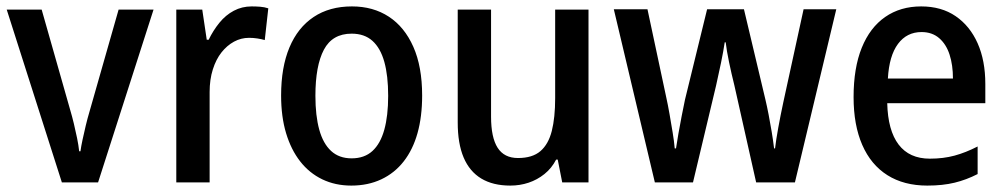

<svg xmlns="http://www.w3.org/2000/svg" viewBox="-20 -569 3135 599"><path d="M173 0 1 -539H110L199 -226Q205 -206 210.5 -183Q216 -160 220.5 -138Q225 -116 227 -97H231Q233 -112 237.5 -133Q242 -154 247.5 -177Q253 -200 259 -220L350 -539H459L286 0Z M765 -549Q778 -549 791.5 -548Q805 -547 817 -543L806 -444Q796 -447 783 -449Q770 -451 757 -451Q732 -451 710 -439Q688 -427 671 -405.5Q654 -384 644 -352.5Q634 -321 634 -282V0H530V-539H611L625 -445H631Q645 -474 664.5 -498Q684 -522 709.5 -535.5Q735 -549 765 -549Z M1297 -271Q1297 -205 1282.5 -153.5Q1268 -102 1239.5 -65.5Q1211 -29 1169.5 -9.5Q1128 10 1076 10Q1026 10 985.5 -9.5Q945 -29 916.5 -65.5Q888 -102 872.5 -153.5Q857 -205 857 -271Q857 -359 883 -421Q909 -483 958.5 -516Q1008 -549 1078 -549Q1144 -549 1193 -517Q1242 -485 1269.5 -423Q1297 -361 1297 -271ZM964 -270Q964 -208 976 -164.5Q988 -121 1013 -98Q1038 -75 1077 -75Q1117 -75 1142 -98Q1167 -121 1179 -164.5Q1191 -208 1191 -270Q1191 -333 1179 -376Q1167 -419 1142 -441.5Q1117 -464 1077 -464Q1017 -464 990.5 -414Q964 -364 964 -270Z M1816 -539V0H1734L1720 -71H1715Q1701 -44 1678.5 -26Q1656 -8 1629 1Q1602 10 1572 10Q1518 10 1481.5 -12Q1445 -34 1426.5 -77.5Q1408 -121 1408 -187V-539H1512V-205Q1512 -140 1532.5 -108Q1553 -76 1596 -76Q1641 -76 1666 -97.5Q1691 -119 1701.5 -160.5Q1712 -202 1712 -263V-539Z M2271 -303Q2262 -339 2254.5 -375Q2247 -411 2244 -437H2241Q2237 -410 2229.5 -373.5Q2222 -337 2214 -302L2142 0H2023L1895 -540H2000L2058 -268Q2064 -241 2069 -212Q2074 -183 2078.5 -156Q2083 -129 2085 -106H2089Q2092 -126 2096.5 -152Q2101 -178 2106.5 -206Q2112 -234 2117 -258L2186 -540H2301L2368 -258Q2373 -237 2378 -211Q2383 -185 2387.5 -158Q2392 -131 2395 -106H2398Q2401 -132 2408 -170.5Q2415 -209 2424 -251L2487 -540H2589L2460 0H2339Z M2854 -549Q2917 -549 2961.5 -518.5Q3006 -488 3030 -434Q3054 -380 3054 -307V-247H2748Q2750 -162 2783.5 -118Q2817 -74 2881 -74Q2923 -74 2958 -83.5Q2993 -93 3030 -112V-26Q2995 -8 2958 1Q2921 10 2873 10Q2800 10 2748.5 -22.5Q2697 -55 2670 -117Q2643 -179 2643 -266Q2643 -357 2668.5 -420Q2694 -483 2741.5 -516Q2789 -549 2854 -549ZM2855 -469Q2809 -469 2781.5 -432Q2754 -395 2750 -324H2953Q2953 -366 2942.5 -398.5Q2932 -431 2910 -450Q2888 -469 2855 -469Z"/></svg>

Font: Noto Sans Display SemiCondensed Medium
Style: Regular
Weight: 500
Width: 4
Designer: Monotype Design Team
Foundry: Monotype Imaging Inc.
Version: Version 2.003